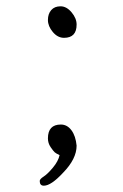

<svg xmlns="http://www.w3.org/2000/svg" viewBox="-20 -490 390 609"><path d="M183 -370Q163 -370 147.5 -388.5Q132 -407 132 -426.5Q132 -446 142.5 -458Q153 -470 172 -470Q191 -470 207 -451Q223 -432 223 -412Q223 -370 183 -370ZM119 99Q106 99 106 84Q106 78 118.5 70Q131 62 148 41.5Q165 21 169 2Q158 -3 153.5 -7Q149 -11 140.5 -23.5Q132 -36 132 -51Q132 -95 173 -95Q193 -95 206.5 -77Q220 -59 223 -28Q223 14 180 58Q142 99 119 99Z"/></svg>

Font: LXGW WenKai Light
Style: Regular
Weight: 300
Designer: LXGW / Fontworks Inc.
Foundry: LXGW / Fontworks Inc.
Version: Version 1.501; October 10, 2024